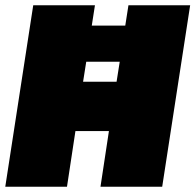

<svg xmlns="http://www.w3.org/2000/svg" viewBox="-22 -708 741 728"><path d="M465 -688H699L593 0H359L391 -211H264L232 0H-2L104 -688H338L326 -611H453ZM293 -398H420L432 -474H305Z"/></svg>

Font: Azeri Sans Black
Style: Italic
Weight: 900
Designer: Hector Gatti & Omnibus-Type (original fonts) / Cristiano Sobral (main changes and remastering)
Foundry: Omnibus-Type
Version: Version 0.07;August 21, 2020;FontCreator 13.0.0.2681 64-bit;